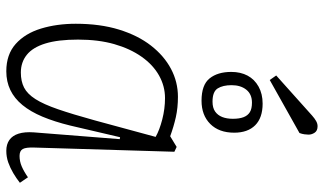

<svg xmlns="http://www.w3.org/2000/svg" viewBox="-224 -764 1003 594"><g transform="rotate(90 277.0 -467.5)"><path d="M437 -73Q436 -47 441.5 -37Q447 -27 463 -27Q480 -27 496 -34Q512 -41 529 -53L546 -28Q532 -17 516 -7.5Q500 2 483 8Q466 14 447 14Q427 14 413.5 4.5Q400 -5 394 -24Q388 -43 390 -71L411 -337L405 -338L369 -184Q357 -135 341.5 -98Q326 -61 305.5 -36Q285 -11 259 1.5Q233 14 201 14Q149 14 116.5 -15Q84 -44 69 -93Q54 -142 54 -201Q54 -276 72 -334.5Q90 -393 121.5 -433.5Q153 -474 193.5 -495.5Q234 -517 280 -517Q314 -517 343 -510.5Q372 -504 402 -493L435 -513L450 -506ZM205 -31Q232 -31 251.5 -41Q271 -51 287 -76Q303 -101 318.5 -146Q334 -191 353 -260L404 -448Q383 -460 350 -468.5Q317 -477 284 -477Q247 -477 214 -458.5Q181 -440 156 -404.5Q131 -369 117 -320Q103 -271 103 -208Q103 -146 115 -107Q127 -68 150 -49.5Q173 -31 205 -31ZM338 -932Q347 -940 355 -944.5Q363 -949 371 -949Q385 -949 391 -940Q397 -931 397 -921Q397 -916 396 -908.5Q395 -901 392 -893L228 -801L214 -821ZM292 -590Q243 -590 223 -615Q203 -640 203 -682Q203 -711 214.5 -732.5Q226 -754 248.5 -766.5Q271 -779 301 -779Q345 -779 368 -756Q391 -733 391 -691Q391 -644 364 -617Q337 -590 292 -590ZM295 -624Q314 -624 325.5 -632Q337 -640 342.5 -654Q348 -668 348 -687Q348 -707 343 -720Q338 -733 327.5 -739.5Q317 -746 298 -746Q272 -746 258 -728.5Q244 -711 244 -683Q244 -656 254 -640Q264 -624 295 -624Z"/></g></svg>

Font: Literata 18pt ExtraLight
Style: Italic
Weight: 250
Italic angle: -2°
Designer: Latin by Veronika Burian and Jose Scaglione. Greek by Irene Vlachou. Cyrillic by Vera Evstafieva
Foundry: TypeTogether
Version: Version 3.103;gftools[0.9.29]